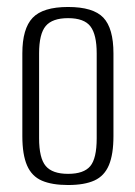

<svg xmlns="http://www.w3.org/2000/svg" viewBox="-20 -523 388 550"><path d="M175 7Q129 7 100 -5.5Q71 -18 57.5 -49Q44 -80 44 -133V-370Q44 -441 73.5 -472Q103 -503 175 -503Q247 -503 276 -472.5Q305 -442 305 -370V-133Q305 -81 292 -50Q279 -19 250.5 -6Q222 7 175 7ZM175 -25Q220 -25 238.5 -47Q257 -69 257 -127V-370Q257 -424 239 -447.5Q221 -471 175 -471Q130 -471 111 -448.5Q92 -426 92 -370V-127Q92 -70 111 -47.5Q130 -25 175 -25Z"/></svg>

Font: Alumni Sans Thin Light
Style: Regular
Weight: 300
Version: Version 1.018